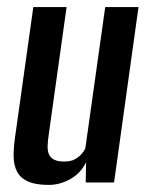

<svg xmlns="http://www.w3.org/2000/svg" viewBox="-20 -515 421 542"><path d="M118 7Q81 7 59.5 -2.5Q38 -12 28.5 -30Q19 -48 18.5 -71.5Q18 -95 22 -124L74 -495H168L117 -131Q115 -117 114.5 -104Q114 -91 117.5 -81Q121 -71 131.5 -65Q142 -59 161 -59Q180 -59 191.5 -65.5Q203 -72 210.5 -80.5Q218 -89 221 -97L277 -495H371L302 0H222L223 -57Q208 -26 178.5 -9.5Q149 7 118 7Z"/></svg>

Font: Alumni Sans Thin SemiBold
Style: Italic
Weight: 600
Italic angle: -8°
Version: Version 1.016